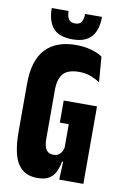

<svg xmlns="http://www.w3.org/2000/svg" viewBox="-91 -857 594 920"><g transform="rotate(10 206.5 -397.0)"><path d="M158.5 10.5Q111.5 10.5 83.2 -13.2Q55 -37 43 -81.8Q31 -126.5 31 -188.5V-426Q31 -539 82.2 -594.2Q133.5 -649.5 232 -649.5Q260 -649.5 284.2 -644.8Q308.5 -640 328 -632.2Q347.5 -624.5 359.5 -615.5L369.5 -492.5Q351.5 -504.5 325.8 -514.8Q300 -525 267.5 -525Q213 -525 190.2 -498.8Q167.5 -472.5 167.5 -418.5V-183Q167.5 -147 178.5 -129.8Q189.5 -112.5 214 -112.5Q228.5 -112.5 237.8 -118Q247 -123.5 252.8 -133.2Q258.5 -143 261.5 -155V-322.5L283.5 -269.5H218V-377H380V-87.5H261Q256 -60.5 245.8 -38.2Q235.5 -16 215 -2.8Q194.5 10.5 158.5 10.5ZM267 -106H380V0H262.5ZM207 -673Q142.5 -673 113.5 -706.5Q84.5 -740 84.5 -803.5H166.5Q166.5 -778.5 175.8 -764.2Q185 -750 207 -750Q229 -750 238 -764.2Q247 -778.5 247 -803.5H329Q329 -740 300 -706.5Q271 -673 207 -673Z"/></g></svg>

Font: Anek Latin Condensed
Style: Bold
Weight: 700
Width: 3
Designer: Yesha Goshar
Foundry: Ek Type
Version: Version 1.003